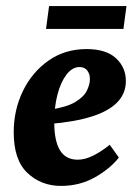

<svg xmlns="http://www.w3.org/2000/svg" viewBox="-20 -597 448 630"><path d="M264 -436Q328 -436 360.5 -406Q393 -376 393 -331Q393 -291 365.5 -262Q338 -233 282 -215Q226 -197 140 -190L142 -237Q198 -245 226.5 -262Q255 -279 265 -299.5Q275 -320 275 -337Q275 -355 266 -366Q257 -377 241 -377Q217 -377 198 -352Q179 -327 168.5 -286.5Q158 -246 158 -197Q158 -134 177 -103.5Q196 -73 235 -73Q259 -73 286 -86.5Q313 -100 340 -122L370 -80Q342 -44 292 -15.5Q242 13 180 13Q115 13 70 -29.5Q25 -72 25 -163Q25 -236 55 -298Q85 -360 139 -398Q193 -436 264 -436ZM141 -577H395L385 -502H131Z"/></svg>

Font: Rasa
Style: Bold Italic
Weight: 700
Italic angle: -7.10001°
Designer: Anna Giedrys (Yrsa+Rasa design), David Brezina (Yrsa art-direction, Rasa art-direction, design)
Foundry: Rosetta Type Foundry
Version: Version 2.004